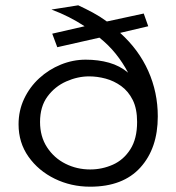

<svg xmlns="http://www.w3.org/2000/svg" viewBox="-20 -692 665 724"><path d="M320 12Q248 12 186.5 -18Q125 -48 87.5 -101Q50 -154 50 -223Q50 -275 71 -319.5Q92 -364 128 -397Q164 -430 209.5 -448.5Q255 -467 303 -467Q351 -467 391.5 -455.5Q432 -444 463 -418Q443 -456 416.5 -489Q390 -522 355 -550L196 -514L177 -565L299 -593Q270 -612 239.5 -627.5Q209 -643 174 -656L275 -672Q303 -659 330 -644.5Q357 -630 383 -611L522 -641L539 -593L433 -568Q503 -505 539 -424.5Q575 -344 575 -253Q575 -133 509.5 -60.5Q444 12 320 12ZM320 -53Q365 -53 405.5 -71Q446 -89 471.5 -129Q497 -169 497 -232Q497 -282 480.5 -315Q464 -348 437 -367.5Q410 -387 378.5 -395.5Q347 -404 316 -404Q273 -404 230 -385Q187 -366 159 -328Q131 -290 131 -232Q131 -177 157.5 -136.5Q184 -96 227 -74.5Q270 -53 320 -53Z"/></svg>

Font: Inconsolata Expanded Thin
Style: Regular
Weight: 100
Width: 7
Monospace: yes
Designer: Raph Levien, Cyreal, Brenton Simpson
Foundry: Raph Levien, Cyreal, Google
Version: Version 3.100; ttfautohint (v1.8.4.7-5d5b)